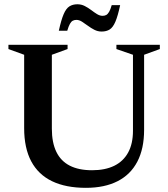

<svg xmlns="http://www.w3.org/2000/svg" viewBox="-20 -890 808 922"><path d="M618.5 -262V-627L539 -654.5V-675H747.5V-654.5L672 -627V-266.5Q672 -176 639.5 -113.8Q607 -51.5 544.5 -19.8Q482 12 392.5 12Q296 12 230 -19.8Q164 -51.5 130 -115.2Q96 -179 96 -274.5V-627L20.5 -654.5V-675H304.5V-654.5L229 -627V-272Q229 -205.5 250.5 -161Q272 -116.5 315 -94.5Q358 -72.5 422 -72.5Q485 -72.5 528.8 -94Q572.5 -115.5 595.5 -157.8Q618.5 -200 618.5 -262ZM557 -865.5Q546 -813.5 534.2 -786Q522.5 -758.5 506.8 -748.5Q491 -738.5 468 -738.5Q449.5 -738.5 433 -747Q416.5 -755.5 401.8 -766.5Q387 -777.5 373.5 -786Q360 -794.5 347 -794.5Q337 -794.5 329.5 -790.5Q322 -786.5 315.8 -775.5Q309.5 -764.5 303 -742.5H262.5Q274 -795 285.8 -822.2Q297.5 -849.5 313.5 -859.5Q329.5 -869.5 351.5 -869.5Q370.5 -869.5 386.8 -861.2Q403 -853 417.8 -841.8Q432.5 -830.5 446 -822.2Q459.5 -814 472.5 -814Q482.5 -814 490 -818Q497.5 -822 504 -833.2Q510.5 -844.5 516.5 -865.5Z"/></svg>

Font: Newsreader 24pt SemiBold
Style: Regular
Weight: 600
Designer: Hugues Gentile
Foundry: Production Type
Version: Version 1.003